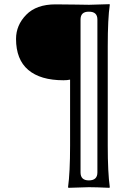

<svg xmlns="http://www.w3.org/2000/svg" viewBox="-20 -668 642 923"><path d="M367.2 -574.2V161.1Q367.2 199.2 407.2 199.2Q448.2 199.2 448.2 161.1V-574.2Q448.2 -612.3 407.2 -611.8Q367.2 -612.3 367.2 -574.2ZM408.2 -645Q408.2 -645 506.8 -647.9L507.8 -645Q498 -579.1 498 -444.8V32.2Q498 161.1 507.8 231.9L505.9 234.9Q440.9 231.9 407.2 231.9Q407.2 231.9 309.1 234.9L307.1 231.9Q316.9 161.1 316.9 32.2V-285.2Q303.7 -282.2 285.2 -282.2Q174.3 -282.2 115.7 -332Q57.1 -381.8 57.1 -481Q57.1 -546.9 106 -596.9Q154.8 -647 247.1 -647Q290 -647 345.2 -646Q400.4 -645 408.2 -645Z"/></svg>

Font: Linux Biolinum O
Style: Bold
Weight: 700
Designer: Philipp H. Poll
Foundry: Philipp H. Poll
Version: Version 1.3.2